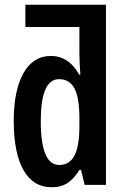

<svg xmlns="http://www.w3.org/2000/svg" viewBox="-20 -780 526 810"><path d="M198 10Q120 10 79 -62.5Q38 -135 38 -269Q38 -399 79 -471.5Q120 -544 195 -544Q232 -544 262.5 -524Q293 -504 314 -465H319Q317 -492 316 -513.5Q315 -535 315 -550V-666H87V-760H427V0H337L322 -63H315Q292 -26 265 -8Q238 10 198 10ZM230 -84Q273 -84 294 -123.5Q315 -163 315 -248V-279Q315 -367 294.5 -406.5Q274 -446 229 -446Q152 -446 152 -269Q152 -84 230 -84Z"/></svg>

Font: Noto Sans ExtraCondensed SemiBold
Style: Regular
Weight: 600
Width: 2
Designer: Monotype Design Team
Foundry: Monotype Imaging Inc.
Version: Version 2.013; ttfautohint (v1.8.4.7-5d5b)